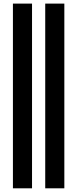

<svg xmlns="http://www.w3.org/2000/svg" viewBox="-20 -820 418 1040"><path d="M225 -800.5H328.5V200H225ZM50 -800.5H153.5V200H50Z"/></svg>

Font: Overused Grotesk Medium
Style: Regular
Weight: 525
Version: Version 0.004